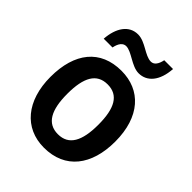

<svg xmlns="http://www.w3.org/2000/svg" viewBox="-214 -863 989 989"><g transform="rotate(45 281.0 -368.5)"><path d="M100 -605H164C171 -642 188 -660 209 -660C250 -660 301 -606 353 -606C413 -606 457 -655 463 -747H399C392 -712 377 -693 355 -693C311 -693 264 -746 210 -746C144 -746 106 -688 100 -605ZM517 -272C517 -453 422 -553 282 -553C129 -553 45 -448 45 -272C45 -99 136 10 279 10C433 10 517 -100 517 -272ZM168 -272C168 -391 202 -453 281 -453C360 -453 394 -391 394 -272C394 -153 360 -90 281 -90C202 -90 168 -154 168 -272Z"/></g></svg>

Font: Noto Sans Ethiopic SemiCondensed SemiBold
Style: Regular
Weight: 600
Width: 4
Designer: Monotype Design Team
Foundry: Monotype Imaging Inc.
Version: Version 2.102